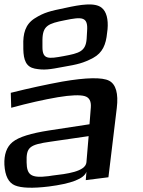

<svg xmlns="http://www.w3.org/2000/svg" viewBox="-92 -826 650 873"><path d="M401 -20 439 -335C447 -401 435 -443 404 -459C373 -475 301 -474 191 -455C120 -442 41 -425 -43 -404L-41 -336C36 -357 107 -373 171 -384C231 -394 272 -395 293 -389C314 -383 323 -366 321 -338L315 -261L132 -233C48 -220 -7 -203 -35 -180C-62 -158 -74 -123 -72 -77C-69 -26 -53 5 -24 17C5 29 56 31 130 22C232 9 290 -13 301 -45L298 -7ZM29 -88C27 -157 41 -168 139 -182L311 -207L301 -88C297 -45 208 -35 148 -28L128 -25C48 -15 30 -31 29 -88ZM397 -693C401 -738 392 -774 370 -791C339 -816 273 -805 205 -790C137 -776 109 -770 65 -742C23 -715 12 -673 14 -618V-603C15 -552 27 -522 66 -514C108 -506 133 -510 196 -522C260 -533 287 -539 332 -563C374 -586 390 -623 395 -677ZM198 -571C128 -558 101 -555 101 -612V-645C102 -709 127 -719 203 -734C281 -750 309 -751 304 -685L302 -650C298 -592 268 -584 198 -571Z"/></svg>

Font: Gamestation Warped
Style: Regular
Weight: 400
Designer: Jonas Hecksher
Foundry: Jonas Hecksher, Playtypeª, e-types AS
Version: Version 1.003